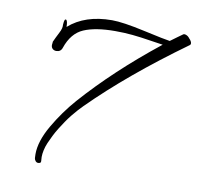

<svg xmlns="http://www.w3.org/2000/svg" viewBox="-67 -617 727 701"><g transform="rotate(10 296.0 -267.0)"><path d="M294 -547Q334 -547 415.5 -529Q497 -511 514 -509Q522 -515 538.5 -527Q555 -539 558 -541Q562 -544 569.5 -541Q577 -538 582 -531Q592 -521 592 -513Q592 -509 589 -507Q384 -359 245 -220Q236 -211 226.5 -200.5Q217 -190 207 -177.5Q197 -165 187.5 -151Q178 -137 169 -122.5Q160 -108 152.5 -93Q145 -78 139 -64Q133 -50 130 -36Q127 -22 127 -11Q127 -8 127.5 -2.5Q128 3 128 5Q128 7 127.5 8.5Q127 10 125.5 11Q124 12 122 12.5Q120 13 118 13Q112 13 108 8Q104 3 103.5 -2.5Q103 -8 103 -17Q103 -65 137.5 -124.5Q172 -184 216 -234Q331 -364 491 -491Q488 -491 447.5 -497.5Q407 -504 376.5 -507Q346 -510 312 -510Q239 -510 196 -491.5Q153 -473 134 -417Q129 -401 112 -401Q104 -401 98.5 -406Q93 -411 93 -420L94 -429Q94 -430 94 -432L95 -434Q96 -436 98 -440.5Q100 -445 102 -449Q104 -453 106.5 -458Q109 -463 111.5 -468Q114 -473 116 -477.5Q118 -482 119 -486.5Q120 -491 120 -493Q120 -498 120 -501Q120 -504 121 -510Q122 -516 123.5 -518.5Q125 -521 128 -520Q134 -516 134 -494Q194 -547 294 -547Z"/></g></svg>

Font: Bilbo Swash Caps
Style: Regular
Weight: 400
Designer: Robert E. Leuschke
Foundry: Robert E. Leuschke
Version: Version 1.002